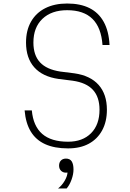

<svg xmlns="http://www.w3.org/2000/svg" viewBox="-20 -832 740 1092"><path d="M161 -204Q169 -115 220 -70.5Q271 -26 367 -26Q450 -26 498 -74.5Q546 -123 546 -208Q546 -280 508.5 -321Q471 -362 393 -373L313 -383Q222 -396 175 -449Q128 -502 128 -590Q128 -659 156.5 -709Q185 -759 237.5 -785.5Q290 -812 362 -812Q437 -812 489 -786Q541 -760 570 -707.5Q599 -655 603 -576H563Q556 -675 506 -724.5Q456 -774 362 -774Q273 -774 221.5 -725Q170 -676 170 -590Q170 -518 207.5 -477.5Q245 -437 323 -425L403 -415Q494 -402 541 -349Q588 -296 588 -208Q588 -140 561 -90.5Q534 -41 485 -14.5Q436 12 367 12Q290 12 237 -12Q184 -36 155 -84Q126 -132 120 -204ZM355 150Q338 150 327 139Q316 128 316 110Q316 92 326.5 81Q337 70 355 70Q373 70 383.5 81Q394 92 394 110Q394 128 383.5 139Q373 150 355 150ZM310 240Q333 222 348.5 195Q364 168 364 146L355 70Q378 70 388 86Q398 102 398 132Q398 159 387 189.5Q376 220 359 240Z"/></svg>

Font: Martian Mono SemiExpanded Thin
Style: Regular
Weight: 250
Monospace: yes
Version: Version 0.930